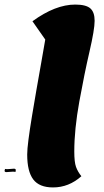

<svg xmlns="http://www.w3.org/2000/svg" viewBox="-49 -795 454 840"><path d="M183 25Q123 25 96.5 -10Q70 -45 70 -119Q70 -141 75.5 -184Q81 -227 91 -287.5Q101 -348 110 -399.5Q119 -451 131.5 -521.5Q144 -592 149 -622L93 -702Q193 -775 280 -775Q327 -775 346 -758.5Q365 -742 365 -704Q365 -666 342.5 -569Q320 -472 298 -350.5Q276 -229 276 -132Q276 -86 283.5 -65Q291 -44 307 -24Q252 25 183 25ZM-21 -42Q-29 -42 -29 -48Q-29 -50 -27 -56Q-24 -55 -16 -55Q-11 -55 -1.5 -56Q8 -57 12 -57Q20 -57 20 -51Q20 -46 19 -43Q15 -44 8 -44Q3 -44 -7 -43Q-17 -42 -21 -42Z"/></svg>

Font: Lemonada
Style: Bold
Weight: 700
Designer: Mohamed Gaber (Arabic), Eduardo Tunni (Latin)
Foundry: Kief Type Foundry
Version: Version 4.004